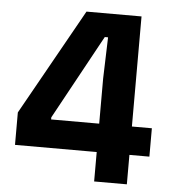

<svg xmlns="http://www.w3.org/2000/svg" viewBox="-48 -684 651 728"><g transform="rotate(5 277.0 -319.5)"><path d="M337 0V-392L342 -549H329.5L154 -228V-174L104 -220H537.5V-112H26V-235.5L252 -639H461.5V0Z"/></g></svg>

Font: Anek Odia SemiBold
Style: Regular
Weight: 600
Version: Version 1.003